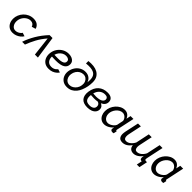

<svg xmlns="http://www.w3.org/2000/svg" viewBox="396 -2376 4151 4151"><g transform="rotate(45 2471.5 -300.5)"><path d="M227 10Q161 10 115.5 -20Q70 -50 46 -100Q22 -150 22 -211Q22 -274 46 -331.5Q70 -389 112.5 -434Q155 -479 212.5 -505Q270 -531 337 -531Q414 -531 460.5 -496.5Q507 -462 522 -404L431 -377Q419 -415 391 -435Q363 -455 322 -455Q269 -455 221 -423.5Q173 -392 143 -339Q113 -286 113 -222Q113 -155 148 -110.5Q183 -66 239 -66Q268 -66 297 -77Q326 -88 349.5 -106.5Q373 -125 385 -147L466 -121Q443 -83 405.5 -53.5Q368 -24 322 -7Q276 10 227 10Z M513 0Q557 -131 635 -263.5Q713 -396 831 -522H921L996 0H904L853 -441Q759 -332 699.5 -221Q640 -110 599 0Z M1328 10Q1249 10 1197.5 -27.5Q1146 -65 1124.5 -127Q1103 -189 1113 -262Q1123 -336 1164.5 -397Q1206 -458 1270.5 -494.5Q1335 -531 1414 -531Q1462 -531 1503 -515.5Q1544 -500 1569 -468.5Q1594 -437 1594 -390Q1594 -311 1527.5 -268.5Q1461 -226 1315 -226Q1287 -226 1257.5 -227Q1228 -228 1195 -230Q1192 -155 1230 -108.5Q1268 -62 1341 -62Q1378 -62 1405 -72.5Q1432 -83 1449.5 -97.5Q1467 -112 1475.5 -122.5Q1484 -133 1484 -133L1560 -108Q1560 -108 1547 -90Q1534 -72 1506 -49Q1478 -26 1434 -8Q1390 10 1328 10ZM1401 -459Q1357 -459 1317.5 -438Q1278 -417 1248.5 -380Q1219 -343 1205 -295Q1263 -292 1313 -292Q1387 -292 1428.5 -304Q1470 -316 1487 -337.5Q1504 -359 1502 -388Q1501 -423 1472 -441Q1443 -459 1401 -459Z M1885 10Q1808 10 1756 -27Q1704 -64 1681 -124.5Q1658 -185 1668 -255Q1679 -327 1717 -385Q1755 -443 1813.5 -477Q1872 -511 1944 -511Q2016 -511 2066 -473Q2116 -435 2130 -377Q2144 -475 2125.5 -534.5Q2107 -594 2054 -622Q2015 -643 1956.5 -648Q1898 -653 1821 -645V-719Q1904 -728 1973 -720Q2042 -712 2094 -683Q2150 -652 2181.5 -597.5Q2213 -543 2213 -461Q2213 -396 2201 -329Q2189 -262 2160 -192Q2138 -138 2100.5 -92Q2063 -46 2010 -18Q1957 10 1885 10ZM1897 -61Q1944 -61 1985.5 -86Q2027 -111 2056 -154Q2085 -197 2092 -251Q2100 -305 2083.5 -348Q2067 -391 2032.5 -416Q1998 -441 1950 -441Q1902 -441 1860.5 -417Q1819 -393 1791 -350Q1763 -307 1755 -250Q1748 -197 1764.5 -154Q1781 -111 1815.5 -86Q1850 -61 1897 -61Z M2509 9Q2382 8 2327.5 -60Q2273 -128 2289 -249Q2310 -387 2391.5 -459.5Q2473 -532 2601 -532Q2679 -532 2720 -499Q2761 -466 2761 -407Q2761 -310 2658 -264Q2692 -250 2714 -223Q2736 -196 2736 -156Q2736 -104 2706.5 -66.5Q2677 -29 2626 -10Q2575 9 2509 9ZM2588 -464Q2515 -464 2463 -420.5Q2411 -377 2390 -297Q2439 -292 2484 -292Q2583 -294 2629.5 -322.5Q2676 -351 2676 -397Q2676 -428 2654.5 -446Q2633 -464 2588 -464ZM2513 -57Q2573 -56 2610.5 -82Q2648 -108 2648 -157Q2648 -192 2630.5 -212.5Q2613 -233 2584 -242Q2536 -233 2477 -233Q2430 -233 2379 -238Q2368 -148 2398 -103Q2428 -58 2513 -57Z M3025 10Q2967 10 2925 -19.5Q2883 -49 2861 -98.5Q2839 -148 2839 -207Q2839 -270 2862.5 -328Q2886 -386 2926.5 -431.5Q2967 -477 3019 -504Q3071 -531 3128 -531Q3188 -531 3228 -498Q3268 -465 3284 -418L3307 -522H3395L3307 -108Q3306 -104 3305.5 -101Q3305 -98 3305 -95Q3305 -77 3327 -76L3311 0Q3300 1 3291.5 2.5Q3283 4 3276 4Q3248 4 3233.5 -9Q3219 -22 3219 -41Q3219 -58 3228 -98Q3189 -48 3133.5 -19Q3078 10 3025 10ZM3063 -66Q3092 -66 3127 -81.5Q3162 -97 3192 -124Q3222 -151 3235 -183L3266 -333Q3262 -367 3243 -394.5Q3224 -422 3196.5 -438.5Q3169 -455 3138 -455Q3096 -455 3059 -434.5Q3022 -414 2993.5 -380Q2965 -346 2948.5 -304.5Q2932 -263 2932 -221Q2932 -178 2948 -143Q2964 -108 2993.5 -87Q3023 -66 3063 -66Z M4143 123 4169 0Q4127 -3 4117 -28.5Q4107 -54 4118 -113Q4081 -58 4027.5 -24.5Q3974 9 3919 9Q3860 9 3825.5 -23Q3791 -55 3787 -112Q3698 9 3584 9Q3515 9 3485.5 -29Q3456 -67 3457 -130Q3457 -148 3460 -168Q3463 -188 3467 -210L3534 -522H3622L3560 -230Q3551 -190 3551 -155Q3551 -116 3567.5 -93Q3584 -70 3623 -70Q3673 -70 3721 -108.5Q3769 -147 3799 -208L3865 -522H3953L3891 -230Q3882 -191 3882 -158Q3882 -119 3897.5 -94.5Q3913 -70 3953 -70Q4003 -70 4051 -108Q4099 -146 4129 -207L4196 -522H4284L4203 -142Q4193 -96 4199.5 -82Q4206 -68 4237 -68H4263L4223 123Z M4545 10Q4487 10 4445 -19.5Q4403 -49 4381 -98.5Q4359 -148 4359 -207Q4359 -270 4382.5 -328Q4406 -386 4446.5 -431.5Q4487 -477 4539 -504Q4591 -531 4648 -531Q4708 -531 4748 -498Q4788 -465 4804 -418L4827 -522H4915L4827 -108Q4826 -104 4825.5 -101Q4825 -98 4825 -95Q4825 -77 4847 -76L4831 0Q4820 1 4811.5 2.5Q4803 4 4796 4Q4768 4 4753.5 -9Q4739 -22 4739 -41Q4739 -58 4748 -98Q4709 -48 4653.5 -19Q4598 10 4545 10ZM4583 -66Q4612 -66 4647 -81.5Q4682 -97 4712 -124Q4742 -151 4755 -183L4786 -333Q4782 -367 4763 -394.5Q4744 -422 4716.5 -438.5Q4689 -455 4658 -455Q4616 -455 4579 -434.5Q4542 -414 4513.5 -380Q4485 -346 4468.5 -304.5Q4452 -263 4452 -221Q4452 -178 4468 -143Q4484 -108 4513.5 -87Q4543 -66 4583 -66Z"/></g></svg>

Font: Raleway Medium
Style: Italic
Weight: 500
Italic angle: -12°
Designer: Matt McInerney, Pablo Impallari, Rodrigo Fuenzalida
Foundry: Matt McInerney, Pablo Impallari, Rodrigo Fuenzalida
Version: Version 4.026